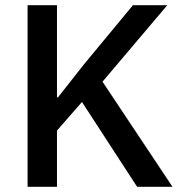

<svg xmlns="http://www.w3.org/2000/svg" viewBox="-20 -718 700 738"><path d="M295 -326 199 -216V0H86V-698H199V-344H203L303 -471L491 -698H623L374 -404L643 0H507Z"/></svg>

Font: IBM Plex Sans Hebrew Medium
Style: Regular
Weight: 500
Designer: Mike Abbink, Paul van der Laan, Pieter van Rosmalen, Yanek Iontef
Foundry: Bold Monday
Version: Version 1.2